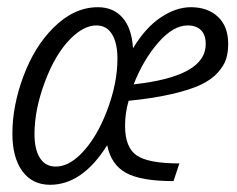

<svg xmlns="http://www.w3.org/2000/svg" viewBox="-20 -495 654 530"><path d="M118.2 15.1Q69.3 15.1 41.7 -22.5Q14.2 -60.1 14.2 -126Q14.2 -203.1 44.7 -284.7Q75.2 -366.2 127 -418Q184.1 -475.1 250 -475.1Q293 -475.1 318.4 -446Q343.8 -417 347.2 -361.8Q381.3 -418.5 423.6 -446.8Q465.8 -475.1 506.8 -475.1Q553.7 -475.1 581.8 -448.5Q609.9 -421.9 609.9 -374Q609.9 -350.6 604.2 -332.3Q598.6 -314 581.3 -294.7Q564 -275.4 534.4 -261.2Q504.9 -247.1 454.3 -235.4Q403.8 -223.6 335 -216.8Q325.2 -182.6 325.2 -147.9Q325.2 -87.9 357.4 -65.9Q389.6 -43.9 475.1 -43.9L459 4.9Q369.1 4.9 327.9 -17.8Q286.6 -40.5 275.9 -94.2Q207.5 15.1 118.2 15.1ZM498 -424.8Q458 -424.8 416.5 -377Q375 -329.1 349.1 -262.2Q547.9 -283.7 547.9 -373Q547.9 -398.9 534.7 -411.9Q521.5 -424.8 498 -424.8ZM75.2 -125Q75.2 -82.5 90.3 -58.8Q105.5 -35.2 133.8 -35.2Q168.5 -35.2 203.1 -69.8Q246.1 -112.8 275.1 -188.7Q304.2 -264.6 304.2 -333Q304.2 -376 289.3 -400.4Q274.4 -424.8 246.1 -424.8Q211.4 -424.8 174.8 -388.2Q132.8 -346.2 104 -269.3Q75.2 -192.4 75.2 -125Z"/></svg>

Font: IntelOne Mono Light
Style: Italic
Weight: 300
Italic angle: -16°
Designer: Fred Shallcrass
Foundry: Frere-Jones Type LLC
Version: Version 1.200;hotconv 1.1.0;makeotfexe 2.6.0;FJTRelease1.2